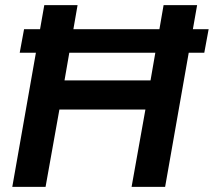

<svg xmlns="http://www.w3.org/2000/svg" viewBox="-20 -730 835 750"><path d="M28 0 153 -710H283L232 -416H568L619 -710H750L625 0H494L548 -302H212L158 0ZM57 -524 74 -616H795L778 -524Z"/></svg>

Font: Livvic SemiBold
Style: Italic
Weight: 600
Italic angle: -10°
Designer: Jacques Le Bailly, Baron von Fonthausen
Version: Version 1.001; ttfautohint (v1.8.2)